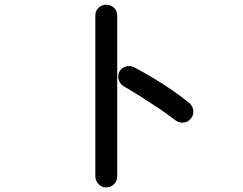

<svg xmlns="http://www.w3.org/2000/svg" viewBox="-20 -781 1040 823"><path d="M434.6 22.5Q416 22.5 402.3 8.3Q388.7 -5.9 388.7 -25.4V-714.8Q388.7 -734.4 402.3 -747.6Q416 -760.7 434.6 -760.7Q455.1 -760.7 468.8 -747.6Q482.4 -734.4 482.4 -714.8V-25.4Q482.4 -5.9 468.8 8.3Q455.1 22.5 434.6 22.5ZM731.4 -265.6Q703.1 -288.1 664.6 -314Q626 -339.8 585.9 -365.2Q545.9 -390.6 510.7 -411.1Q495.1 -419.9 489.3 -438Q483.4 -456.1 491.2 -472.7Q500 -490.2 518.6 -495.6Q537.1 -501 553.7 -493.2Q593.8 -472.7 637.2 -446.3Q680.7 -419.9 721.2 -392.1Q761.7 -364.3 792 -338.9Q806.6 -326.2 808.6 -306.6Q810.5 -287.1 797.9 -272.5Q785.2 -256.8 766.1 -255.4Q747.1 -253.9 731.4 -265.6Z"/></svg>

Font: KTXP_ComRound
Style: Medium
Weight: 500
Version: Version 1.01;May 16, 2022;FontCreator 13.0.0.2683 64-bit